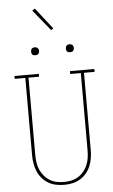

<svg xmlns="http://www.w3.org/2000/svg" viewBox="-72 -1212 743 1265"><g transform="rotate(-5 300.0 -579.0)"><path d="M300 8Q273 8 246 2.5Q219 -3 195.5 -17Q172 -31 154 -52Q136 -73 125.5 -98Q115 -123 110.5 -150Q106 -177 106 -205V-716H36V-735H197V-716H127V-205Q127 -180 130.5 -155.5Q134 -131 143.5 -108.5Q153 -86 169 -66.5Q185 -47 206 -34Q227 -21 251 -16Q275 -11 300 -11Q325 -11 349 -16Q373 -21 394 -34Q415 -47 431 -66.5Q447 -86 456.5 -108.5Q466 -131 469.5 -155.5Q473 -180 473 -205V-716H403V-735H564V-716H494V-205Q494 -177 489.5 -150Q485 -123 474.5 -98Q464 -73 446 -52Q428 -31 404.5 -17Q381 -3 354 2.5Q327 8 300 8ZM415 -859Q410 -859 404.5 -860.5Q399 -862 395.5 -865.5Q392 -869 390.5 -874.5Q389 -880 389 -885Q389 -890 390.5 -895.5Q392 -901 395.5 -904.5Q399 -908 404.5 -910Q410 -912 415 -912Q420 -912 425.5 -910Q431 -908 434.5 -904.5Q438 -901 440 -895.5Q442 -890 442 -885Q442 -880 440 -874.5Q438 -869 434.5 -865.5Q431 -862 425.5 -860.5Q420 -859 415 -859ZM185 -859Q180 -859 174.5 -860.5Q169 -862 165.5 -865.5Q162 -869 160.5 -874.5Q159 -880 159 -885Q159 -890 160.5 -895.5Q162 -901 165.5 -904.5Q169 -908 174.5 -910Q180 -912 185 -912Q190 -912 195.5 -910Q201 -908 204.5 -904.5Q208 -901 210 -895.5Q212 -890 212 -885Q212 -880 210 -874.5Q208 -869 204.5 -865.5Q201 -862 195.5 -860.5Q190 -859 185 -859ZM303 -1015 190 -1154 208 -1166 318 -1025Z"/></g></svg>

Font: Iosevka Etoile Thin
Style: Regular
Weight: 100
Designer: Belleve Invis
Foundry: Belleve Invis
Version: Version 22.1.2; ttfautohint (v1.8.4)